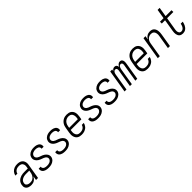

<svg xmlns="http://www.w3.org/2000/svg" viewBox="441 -2422 4117 4117"><g transform="rotate(-45 2500.0 -363.5)"><path d="M173 8Q152 8 131 5Q110 2 91.5 -5.5Q73 -13 57.5 -26.5Q42 -40 33 -58Q24 -76 22.5 -97Q21 -118 25 -140Q29 -164 40 -188.5Q51 -213 69.5 -232.5Q88 -252 112 -265.5Q136 -279 161 -286.5Q186 -294 211 -296.5Q236 -299 261 -299H366L373 -343Q376 -360 376 -377Q376 -394 371 -409.5Q366 -425 356 -438Q346 -451 332 -459Q318 -467 301.5 -470Q285 -473 268 -473Q246 -473 224.5 -468.5Q203 -464 183 -452Q163 -440 149 -420.5Q135 -401 131 -379H70Q74 -401 84 -422Q94 -443 109 -461Q124 -479 143.5 -492.5Q163 -506 184.5 -514Q206 -522 228.5 -525Q251 -528 272 -528Q305 -528 336.5 -520Q368 -512 391.5 -492Q415 -472 426.5 -442.5Q438 -413 438 -381Q438 -369 436.5 -357.5Q435 -346 433 -334L378 0H317L332 -94Q321 -72 304 -52Q287 -32 266 -18Q245 -4 221 2Q197 8 173 8ZM196 -47Q215 -47 234.5 -51.5Q254 -56 271 -66.5Q288 -77 301.5 -92Q315 -107 325 -124.5Q335 -142 340.5 -160.5Q346 -179 349 -198L357 -244H262Q244 -244 226 -242.5Q208 -241 189.5 -236Q171 -231 153.5 -223Q136 -215 121.5 -202.5Q107 -190 97.5 -172.5Q88 -155 85 -137Q83 -123 85 -108.5Q87 -94 95.5 -83.5Q104 -73 115.5 -65.5Q127 -58 140 -54Q153 -50 167.5 -48.5Q182 -47 196 -47Z M698 8Q676 8 655 6Q634 4 614 -2Q594 -8 576.5 -18.5Q559 -29 546.5 -45Q534 -61 529.5 -81.5Q525 -102 528 -124L529 -131H590V-127Q587 -113 591 -100Q595 -87 603.5 -77.5Q612 -68 624 -62Q636 -56 649 -53Q662 -50 675.5 -48.5Q689 -47 702 -47Q723 -47 743.5 -50Q764 -53 783.5 -62Q803 -71 818.5 -88Q834 -105 837 -125Q841 -147 831 -166Q821 -185 804.5 -197Q788 -209 769 -216.5Q750 -224 730 -231Q710 -238 691.5 -246Q673 -254 655.5 -265Q638 -276 623.5 -290Q609 -304 599 -322Q589 -340 585 -361Q581 -382 585 -404Q588 -423 597.5 -442Q607 -461 622.5 -476Q638 -491 656.5 -501.5Q675 -512 695 -518Q715 -524 735 -526Q755 -528 775 -528Q796 -528 816.5 -526Q837 -524 856.5 -517.5Q876 -511 893 -500.5Q910 -490 921.5 -474Q933 -458 937 -437.5Q941 -417 937 -396L936 -389H875L876 -393Q879 -413 870.5 -430.5Q862 -448 845.5 -457Q829 -466 810 -469.5Q791 -473 771 -473Q751 -473 731.5 -469.5Q712 -466 693.5 -457Q675 -448 661 -431.5Q647 -415 644 -395Q640 -373 650 -354.5Q660 -336 676 -323.5Q692 -311 712 -303.5Q732 -296 751.5 -289.5Q771 -283 790 -274.5Q809 -266 826 -255Q843 -244 857.5 -230Q872 -216 882.5 -198.5Q893 -181 897 -160Q901 -139 897 -117Q894 -97 883 -77.5Q872 -58 856 -43Q840 -28 820.5 -18Q801 -8 780.5 -2Q760 4 739 6Q718 8 698 8Z M1198 8Q1176 8 1155 6Q1134 4 1114 -2Q1094 -8 1076.5 -18.5Q1059 -29 1046.5 -45Q1034 -61 1029.5 -81.5Q1025 -102 1028 -124L1029 -131H1090V-127Q1087 -113 1091 -100Q1095 -87 1103.5 -77.5Q1112 -68 1124 -62Q1136 -56 1149 -53Q1162 -50 1175.5 -48.5Q1189 -47 1202 -47Q1223 -47 1243.5 -50Q1264 -53 1283.5 -62Q1303 -71 1318.5 -88Q1334 -105 1337 -125Q1341 -147 1331 -166Q1321 -185 1304.5 -197Q1288 -209 1269 -216.5Q1250 -224 1230 -231Q1210 -238 1191.5 -246Q1173 -254 1155.5 -265Q1138 -276 1123.5 -290Q1109 -304 1099 -322Q1089 -340 1085 -361Q1081 -382 1085 -404Q1088 -423 1097.5 -442Q1107 -461 1122.5 -476Q1138 -491 1156.5 -501.5Q1175 -512 1195 -518Q1215 -524 1235 -526Q1255 -528 1275 -528Q1296 -528 1316.5 -526Q1337 -524 1356.5 -517.5Q1376 -511 1393 -500.5Q1410 -490 1421.5 -474Q1433 -458 1437 -437.5Q1441 -417 1437 -396L1436 -389H1375L1376 -393Q1379 -413 1370.5 -430.5Q1362 -448 1345.5 -457Q1329 -466 1310 -469.5Q1291 -473 1271 -473Q1251 -473 1231.5 -469.5Q1212 -466 1193.5 -457Q1175 -448 1161 -431.5Q1147 -415 1144 -395Q1140 -373 1150 -354.5Q1160 -336 1176 -323.5Q1192 -311 1212 -303.5Q1232 -296 1251.5 -289.5Q1271 -283 1290 -274.5Q1309 -266 1326 -255Q1343 -244 1357.5 -230Q1372 -216 1382.5 -198.5Q1393 -181 1397 -160Q1401 -139 1397 -117Q1394 -97 1383 -77.5Q1372 -58 1356 -43Q1340 -28 1320.5 -18Q1301 -8 1280.5 -2Q1260 4 1239 6Q1218 8 1198 8Z M1700 8Q1671 8 1644 2Q1617 -4 1595 -19Q1573 -34 1559 -56.5Q1545 -79 1538.5 -105.5Q1532 -132 1532.5 -160.5Q1533 -189 1538 -218L1558 -338Q1562 -363 1570 -387.5Q1578 -412 1592.5 -435Q1607 -458 1627.5 -476.5Q1648 -495 1672 -507Q1696 -519 1721 -523.5Q1746 -528 1771 -528Q1800 -528 1827.5 -522Q1855 -516 1877 -501Q1899 -486 1914 -463.5Q1929 -441 1935.5 -414.5Q1942 -388 1941.5 -359.5Q1941 -331 1936 -302L1924 -232H1601L1597 -209Q1594 -189 1593 -169Q1592 -149 1596 -130.5Q1600 -112 1609.5 -95.5Q1619 -79 1633 -68Q1647 -57 1665.5 -52Q1684 -47 1704 -47Q1726 -47 1749 -51.5Q1772 -56 1792.5 -68Q1813 -80 1827 -99.5Q1841 -119 1846 -141H1907Q1902 -119 1891.5 -97.5Q1881 -76 1865.5 -58Q1850 -40 1830 -27Q1810 -14 1788.5 -6Q1767 2 1744.5 5Q1722 8 1700 8ZM1872 -288 1876 -311Q1880 -331 1880.5 -350.5Q1881 -370 1877 -388.5Q1873 -407 1865 -423.5Q1857 -440 1842.5 -451.5Q1828 -463 1809.5 -468Q1791 -473 1771 -473Q1753 -473 1734.5 -469Q1716 -465 1698.5 -455.5Q1681 -446 1666.5 -432Q1652 -418 1642 -401Q1632 -384 1626 -365.5Q1620 -347 1617 -329L1610 -288Z M2198 8Q2176 8 2155 6Q2134 4 2114 -2Q2094 -8 2076.5 -18.5Q2059 -29 2046.5 -45Q2034 -61 2029.5 -81.5Q2025 -102 2028 -124L2029 -131H2090V-127Q2087 -113 2091 -100Q2095 -87 2103.5 -77.5Q2112 -68 2124 -62Q2136 -56 2149 -53Q2162 -50 2175.5 -48.5Q2189 -47 2202 -47Q2223 -47 2243.5 -50Q2264 -53 2283.5 -62Q2303 -71 2318.5 -88Q2334 -105 2337 -125Q2341 -147 2331 -166Q2321 -185 2304.5 -197Q2288 -209 2269 -216.5Q2250 -224 2230 -231Q2210 -238 2191.5 -246Q2173 -254 2155.5 -265Q2138 -276 2123.5 -290Q2109 -304 2099 -322Q2089 -340 2085 -361Q2081 -382 2085 -404Q2088 -423 2097.5 -442Q2107 -461 2122.5 -476Q2138 -491 2156.5 -501.5Q2175 -512 2195 -518Q2215 -524 2235 -526Q2255 -528 2275 -528Q2296 -528 2316.5 -526Q2337 -524 2356.5 -517.5Q2376 -511 2393 -500.5Q2410 -490 2421.5 -474Q2433 -458 2437 -437.5Q2441 -417 2437 -396L2436 -389H2375L2376 -393Q2379 -413 2370.5 -430.5Q2362 -448 2345.5 -457Q2329 -466 2310 -469.5Q2291 -473 2271 -473Q2251 -473 2231.5 -469.5Q2212 -466 2193.5 -457Q2175 -448 2161 -431.5Q2147 -415 2144 -395Q2140 -373 2150 -354.5Q2160 -336 2176 -323.5Q2192 -311 2212 -303.5Q2232 -296 2251.5 -289.5Q2271 -283 2290 -274.5Q2309 -266 2326 -255Q2343 -244 2357.5 -230Q2372 -216 2382.5 -198.5Q2393 -181 2397 -160Q2401 -139 2397 -117Q2394 -97 2383 -77.5Q2372 -58 2356 -43Q2340 -28 2320.5 -18Q2301 -8 2280.5 -2Q2260 4 2239 6Q2218 8 2198 8Z M2698 8Q2676 8 2655 6Q2634 4 2614 -2Q2594 -8 2576.5 -18.5Q2559 -29 2546.5 -45Q2534 -61 2529.5 -81.5Q2525 -102 2528 -124L2529 -131H2590V-127Q2587 -113 2591 -100Q2595 -87 2603.5 -77.5Q2612 -68 2624 -62Q2636 -56 2649 -53Q2662 -50 2675.5 -48.5Q2689 -47 2702 -47Q2723 -47 2743.5 -50Q2764 -53 2783.5 -62Q2803 -71 2818.5 -88Q2834 -105 2837 -125Q2841 -147 2831 -166Q2821 -185 2804.5 -197Q2788 -209 2769 -216.5Q2750 -224 2730 -231Q2710 -238 2691.5 -246Q2673 -254 2655.5 -265Q2638 -276 2623.5 -290Q2609 -304 2599 -322Q2589 -340 2585 -361Q2581 -382 2585 -404Q2588 -423 2597.5 -442Q2607 -461 2622.5 -476Q2638 -491 2656.5 -501.5Q2675 -512 2695 -518Q2715 -524 2735 -526Q2755 -528 2775 -528Q2796 -528 2816.5 -526Q2837 -524 2856.5 -517.5Q2876 -511 2893 -500.5Q2910 -490 2921.5 -474Q2933 -458 2937 -437.5Q2941 -417 2937 -396L2936 -389H2875L2876 -393Q2879 -413 2870.5 -430.5Q2862 -448 2845.5 -457Q2829 -466 2810 -469.5Q2791 -473 2771 -473Q2751 -473 2731.5 -469.5Q2712 -466 2693.5 -457Q2675 -448 2661 -431.5Q2647 -415 2644 -395Q2640 -373 2650 -354.5Q2660 -336 2676 -323.5Q2692 -311 2712 -303.5Q2732 -296 2751.5 -289.5Q2771 -283 2790 -274.5Q2809 -266 2826 -255Q2843 -244 2857.5 -230Q2872 -216 2882.5 -198.5Q2893 -181 2897 -160Q2901 -139 2897 -117Q2894 -97 2883 -77.5Q2872 -58 2856 -43Q2840 -28 2820.5 -18Q2801 -8 2780.5 -2Q2760 4 2739 6Q2718 8 2698 8Z M3001 0 3087 -520H3146L3138 -474Q3144 -486 3152.5 -496Q3161 -506 3172.5 -513.5Q3184 -521 3196.5 -524.5Q3209 -528 3221 -528Q3236 -528 3249.5 -522.5Q3263 -517 3272 -506.5Q3281 -496 3285.5 -482.5Q3290 -469 3292 -454Q3297 -469 3306.5 -482.5Q3316 -496 3328 -506.5Q3340 -517 3355 -522.5Q3370 -528 3385 -528Q3400 -528 3413.5 -522.5Q3427 -517 3436 -506.5Q3445 -496 3449.5 -482.5Q3454 -469 3455.5 -454.5Q3457 -440 3455.5 -424.5Q3454 -409 3452 -394L3387 0H3328L3395 -404Q3397 -417 3397 -429Q3397 -441 3392 -452Q3387 -463 3377 -469Q3367 -475 3355 -475Q3345 -475 3335.5 -471Q3326 -467 3318.5 -459.5Q3311 -452 3305.5 -442.5Q3300 -433 3296.5 -423.5Q3293 -414 3290.5 -404.5Q3288 -395 3286 -385L3223 0H3165L3232 -404Q3234 -417 3233.5 -429Q3233 -441 3228.5 -452Q3224 -463 3213.5 -469Q3203 -475 3191 -475Q3181 -475 3171.5 -471Q3162 -467 3155 -459.5Q3148 -452 3142 -442.5Q3136 -433 3132.5 -423.5Q3129 -414 3127 -404.5Q3125 -395 3123 -385L3060 0Z M3700 8Q3671 8 3644 2Q3617 -4 3595 -19Q3573 -34 3559 -56.5Q3545 -79 3538.5 -105.5Q3532 -132 3532.5 -160.5Q3533 -189 3538 -218L3558 -338Q3562 -363 3570 -387.5Q3578 -412 3592.5 -435Q3607 -458 3627.5 -476.5Q3648 -495 3672 -507Q3696 -519 3721 -523.5Q3746 -528 3771 -528Q3800 -528 3827.5 -522Q3855 -516 3877 -501Q3899 -486 3914 -463.5Q3929 -441 3935.5 -414.5Q3942 -388 3941.5 -359.5Q3941 -331 3936 -302L3924 -232H3601L3597 -209Q3594 -189 3593 -169Q3592 -149 3596 -130.5Q3600 -112 3609.5 -95.5Q3619 -79 3633 -68Q3647 -57 3665.5 -52Q3684 -47 3704 -47Q3726 -47 3749 -51.5Q3772 -56 3792.5 -68Q3813 -80 3827 -99.5Q3841 -119 3846 -141H3907Q3902 -119 3891.5 -97.5Q3881 -76 3865.5 -58Q3850 -40 3830 -27Q3810 -14 3788.5 -6Q3767 2 3744.5 5Q3722 8 3700 8ZM3872 -288 3876 -311Q3880 -331 3880.5 -350.5Q3881 -370 3877 -388.5Q3873 -407 3865 -423.5Q3857 -440 3842.5 -451.5Q3828 -463 3809.5 -468Q3791 -473 3771 -473Q3753 -473 3734.5 -469Q3716 -465 3698.5 -455.5Q3681 -446 3666.5 -432Q3652 -418 3642 -401Q3632 -384 3626 -365.5Q3620 -347 3617 -329L3610 -288Z M4010 0 4096 -520H4157L4143 -435Q4154 -455 4170 -473.5Q4186 -492 4206.5 -504.5Q4227 -517 4249.5 -522.5Q4272 -528 4294 -528Q4321 -528 4346 -520.5Q4371 -513 4389 -496Q4407 -479 4417 -456Q4427 -433 4431 -407.5Q4435 -382 4433.5 -355.5Q4432 -329 4428 -302L4378 0H4317L4368 -311Q4372 -331 4372.5 -350Q4373 -369 4370 -387Q4367 -405 4359.5 -421.5Q4352 -438 4339 -450Q4326 -462 4308.5 -467.5Q4291 -473 4271 -473Q4254 -473 4236.5 -469Q4219 -465 4202.5 -456Q4186 -447 4172.5 -433.5Q4159 -420 4149.5 -403.5Q4140 -387 4134.5 -370Q4129 -353 4126 -335L4071 0Z M4770 8Q4747 8 4725 2Q4703 -4 4686.5 -18Q4670 -32 4660.5 -52Q4651 -72 4647 -94Q4643 -116 4644 -139.5Q4645 -163 4649 -186L4695 -465H4596L4595 -520H4704L4739 -735H4801L4766 -520H4945L4946 -465H4757L4709 -177Q4707 -162 4705.5 -147.5Q4704 -133 4705.5 -119Q4707 -105 4712 -91.5Q4717 -78 4725.5 -67.5Q4734 -57 4747 -52Q4760 -47 4774 -47Q4788 -47 4802.5 -52Q4817 -57 4828.5 -67Q4840 -77 4848.5 -89.5Q4857 -102 4863 -115.5Q4869 -129 4873 -143Q4877 -157 4879 -171L4880 -176H4941L4940 -169Q4936 -148 4929 -127Q4922 -106 4912 -86Q4902 -66 4887.5 -48Q4873 -30 4854 -17Q4835 -4 4813 2Q4791 8 4770 8Z"/></g></svg>

Font: Iosevka Light Oblique
Style: Regular
Weight: 300
Italic angle: -9°
Monospace: yes
Designer: Belleve Invis
Foundry: Belleve Invis
Version: Version 32.5.0; ttfautohint (v1.8.4)